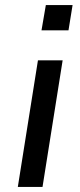

<svg xmlns="http://www.w3.org/2000/svg" viewBox="-20 -734 316 754"><path d="M143 -615 160 -714H265L249 -615ZM50 0 129 -497H226L147 0Z"/></svg>

Font: Nunito Sans 7pt SemiCondensed Medium
Style: Italic
Weight: 500
Width: 4
Italic angle: -9°
Designer: Vernon Adams
Foundry: Vernon Adams
Version: Version 3.101;gftools[0.9.27]